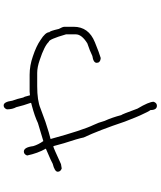

<svg xmlns="http://www.w3.org/2000/svg" viewBox="65 -765 870 1040"><g transform="rotate(-90 500.0 -245.0)"><path d="M449.2 -660.2Q468.3 -660.2 474.6 -613.3Q483.9 -589.8 492.2 -552.7Q495.1 -552.7 503.9 -517.6L523.4 -519.5H615.2Q665 -519.5 714.8 -502Q770.5 -483.4 802.7 -460.9Q845.7 -434.1 845.7 -412.1Q851.6 -412.1 863.3 -361.3Q875 -340.8 875 -330.1V-281.2Q875 -199.7 791 -166Q733.9 -142.6 707 -134.8H701.2Q679.7 -138.2 679.7 -156.2Q679.7 -174.3 716.8 -179.7Q744.6 -193.4 785.2 -207Q834 -237.3 834 -269.5V-322.3Q807.1 -416 793 -416Q771.5 -439.5 695.3 -464.8Q656.2 -478.5 625 -478.5H552.7Q475.6 -478.5 433.6 -460.9L359.4 -433.6Q293.9 -412.1 267.6 -406.2V-404.3Q314.5 -232.9 343.8 -171.9Q355.5 -148.4 365.2 -113.3Q382.8 -75.2 396.5 -23.4Q400.4 -21 431.6 64.5Q468.8 126.5 468.8 152.3Q462.4 169.9 447.3 169.9Q423.8 169.9 423.8 134.8Q416.5 127 394.5 78.1Q389.2 67.9 361.3 -3.9Q314.5 -143.6 275.4 -226.6Q269.5 -256.8 244.1 -334L228.5 -390.6H224.6Q220.2 -390.6 130.9 -349.6L107.4 -345.7Q89.8 -352.1 89.8 -367.2Q89.8 -383.8 132.8 -394.5Q139.2 -399.4 214.8 -431.6Q189.5 -476.1 177.7 -533.2Q184.1 -550.8 199.2 -550.8Q222.2 -550.8 228.5 -500Q236.8 -472.2 255.9 -445.3Q351.1 -474.6 353.5 -474.6Q390.1 -492.2 449.2 -507.8Q462.9 -509.8 462.9 -513.7Q449.2 -551.3 439.5 -591.8Q427.7 -612.8 427.7 -642.6Q434.1 -660.2 449.2 -660.2Z"/></g></svg>

Font: CEF Fonts CJK
Style: Regular
Weight: 400
Designer: PartyBoss (派对大魔王)
Version: Release 2.25